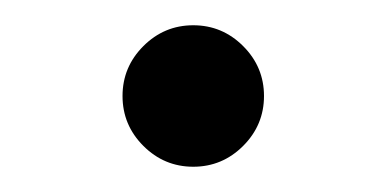

<svg xmlns="http://www.w3.org/2000/svg" viewBox="-20 -122 308 152"><path d="M77 -46Q77 -69 93.5 -85.5Q110 -102 133 -102Q156 -102 172.5 -85.5Q189 -69 189 -46Q189 -23 172.5 -6.5Q156 10 133 10Q110 10 93.5 -6.5Q77 -23 77 -46Z"/></svg>

Font: Rising Sun
Style: Regular
Weight: 400
Designer: Matt McInerney, Pablo Impallari, Rodrigo Fuenzalida (Raleway font), Stephen Hutchings (Greek), Cristiano Sobral (main ch
Foundry: The Rising Sun Project Authors
Version: Version 4.327; ttfautohint (v1.8.4.7-5d5b-dirty)